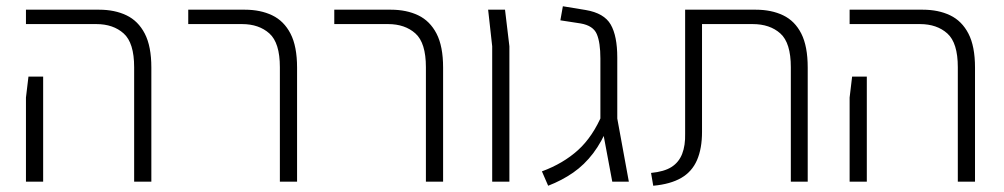

<svg xmlns="http://www.w3.org/2000/svg" viewBox="-20 -581 3211 614"><path d="M409 0V-366Q409 -444 375.5 -474Q342 -504 288 -504H63V-550H297Q347 -550 384.5 -532Q422 -514 443 -473.5Q464 -433 464 -365V0ZM63 0V-269L71 -336H118V-269V0Z M875 0V-366Q875 -444 841.5 -474Q808 -504 754 -504H582V-550H763Q813 -550 850.5 -532Q888 -514 909 -473.5Q930 -433 930 -365V0Z M1342 0V-366Q1342 -444 1308.5 -474Q1275 -504 1221 -504H1049V-550H1230Q1280 -550 1317.5 -532Q1355 -514 1376 -473.5Q1397 -433 1397 -365V0Z M1554 0V-433L1541 -550H1595L1609 -433V0Z M1938 0 1900 -203V-394Q1900 -445 1888.5 -472Q1877 -499 1837 -506L1772 -516L1780 -561L1853 -549Q1912 -539 1933 -502.5Q1954 -466 1954 -397V-202L1991 0ZM1733 13 1713 -33Q1781 -58 1828.5 -101Q1876 -144 1907 -218L1925 -178Q1905 -128 1877 -91Q1849 -54 1813 -29Q1777 -4 1733 13Z M2069 13 2062 -28Q2104 -32 2127.5 -47Q2151 -62 2161.5 -89Q2172 -116 2171 -154V-550H2397Q2447 -550 2484.5 -532Q2522 -514 2542.5 -473.5Q2563 -433 2563 -365V0H2509V-366Q2509 -444 2475.5 -474Q2442 -504 2387 -504H2225V-159Q2225 -106 2209 -69Q2193 -32 2158.5 -12Q2124 8 2069 13Z M3043 0V-366Q3043 -444 3009.5 -474Q2976 -504 2922 -504H2697V-550H2931Q2981 -550 3018.5 -532Q3056 -514 3077 -473.5Q3098 -433 3098 -365V0ZM2697 0V-269L2705 -336H2752V-269V0Z"/></svg>

Font: Assistant ExtraLight Light
Style: Regular
Weight: 300
Version: Version 3.000